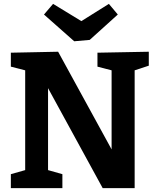

<svg xmlns="http://www.w3.org/2000/svg" viewBox="-20 -971 812 991"><path d="M483 -699 748 -704V-632L675 -608V0H510L228 -516V-93L302 -72V0H36V-72L110 -93V-608L36 -627V-699L280 -704L556 -200V-608L483 -627ZM542 -951 588 -896 443 -765 363 -758 207 -896 254 -951 400 -862Z"/></svg>

Font: Bitter
Style: Bold
Weight: 700
Designer: Sol Matas, and Bitter project Authors
Foundry: Sol Matas
Version: Version 2.001